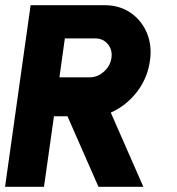

<svg xmlns="http://www.w3.org/2000/svg" viewBox="-30 -720 684 740"><path d="M-10.5 0 88 -700H373Q430.5 -700 473 -671Q515.5 -642 536 -593.2Q556.5 -544.5 548 -486Q538.5 -418.5 497.8 -365.8Q457 -313 397 -286L522.5 0H349.5L230 -272H178L139.5 0ZM199 -422H316Q346 -422 370.8 -444.2Q395.5 -466.5 399.5 -497Q404 -528 385.5 -550Q367 -572 337 -572H220Z"/></svg>

Font: Urbanist Black
Style: Italic
Weight: 900
Italic angle: -8°
Designer: Corey Hu
Foundry: Corey Hu
Version: Version 1.330; ttfautohint (v1.8.4.7-5d5b)